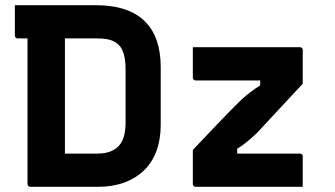

<svg xmlns="http://www.w3.org/2000/svg" viewBox="-20 -720 1290 740"><path d="M347.5 -700Q414.5 -700 462.5 -683.4Q510.6 -666.9 540.8 -635.3Q571.1 -603.8 585.2 -560.2Q599.4 -516.7 599.4 -461.8V-239Q599.4 -182.4 582.8 -137.6Q566.2 -92.8 534.3 -62.5Q502.5 -32.3 458.1 -16.1Q413.7 0 358 0Q335.5 0 304.6 0Q273.8 0 240.7 0Q207.6 0 177.2 0Q146.8 0 125.2 0Q103.6 0 97 0Q92.1 0 89 -3.1Q86 -6.1 86 -11Q86 -88.2 86 -165.7Q86 -243.2 86 -320.7Q86 -398.3 86 -475.8Q86 -553.3 86 -630.5H239.7L230.2 -607.5Q230.2 -581.2 230.2 -549.8Q230.2 -518.4 230.2 -492Q230.2 -444.3 230.2 -399.2Q230.2 -354 230.2 -310.1Q230.2 -266.2 230.2 -221Q230.2 -175.9 230.2 -128.1Q242.5 -128.1 266.5 -128.1Q290.5 -128.1 315.5 -128.1Q340.6 -128.1 355 -128.1Q384.8 -128.1 405.5 -136.2Q426.3 -144.3 439.3 -159.4Q452.4 -174.5 458.2 -196.8Q464 -219.1 464 -247.3V-452.7Q464 -476.2 461 -494.2Q458 -512.1 451.9 -525.7Q445.8 -539.4 436 -548.5Q427 -557 415.4 -562.2Q403.7 -567.4 388.8 -569.7Q373.9 -571.9 353.8 -571.9Q321.9 -571.9 282.1 -571.9Q242.3 -571.9 199.8 -571.9Q157.4 -571.9 118.2 -571.9Q79 -571.9 48.3 -571.9Q45.3 -571.9 42.8 -573.4Q40.3 -574.9 38.8 -577.4Q37.3 -579.9 37.3 -582.9Q37.3 -609.8 37.3 -641.4Q37.3 -673.1 37.3 -700Q68.2 -700 107.7 -700Q147.2 -700 190.1 -700Q233 -700 273.7 -700Q314.3 -700 347.5 -700ZM723.2 -538H1135.8Q1139.8 -538 1141.8 -536.5Q1143.8 -535 1145.3 -533Q1146.8 -531 1146.8 -527V-397.3Q1116.9 -365.1 1091.1 -337.4Q1065.3 -309.7 1043.6 -286.3Q1022 -262.9 1003.4 -243.1Q984.8 -223.3 969.3 -206.7Q945.4 -184.2 928.8 -171Q912.3 -157.8 894.2 -146.8V-128.1H1135.8Q1140.8 -128.1 1143.8 -125.1Q1146.8 -122.1 1146.8 -117.1Q1146.8 -87.6 1146.8 -58.6Q1146.8 -29.5 1146.8 0H734.2Q731.2 0 728.7 -1.5Q726.2 -3 724.7 -5Q723.2 -7 723.2 -11V-142.1Q765.4 -186.5 799 -222Q832.7 -257.6 860.8 -286.3Q888.8 -314.9 913.6 -338.7Q930.8 -354.1 947.8 -366.8Q964.8 -379.5 982.9 -391V-409.8H734.2Q731.2 -409.8 728.7 -411.3Q726.2 -412.8 724.7 -415.3Q723.2 -417.8 723.2 -420.8Q723.2 -450.3 723.2 -479.4Q723.2 -508.5 723.2 -538Z"/></svg>

Font: Recursive Sans Linear Light
Style: Regular
Weight: 300
Version: Version 1.085